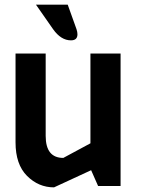

<svg xmlns="http://www.w3.org/2000/svg" viewBox="-20 -802 613 828"><path d="M500 0H403L373 -68L213 6Q146 6 96.5 -43.5Q47 -93 47 -188V-571H177V-216Q177 -121 253 -121L370 -184V-571H500ZM209 -676 135 -782H272L310 -676Q314 -664 314 -654Q314 -628 286 -628Q243 -628 209 -676Z"/></svg>

Font: Viga
Style: Regular
Weight: 400
Designer: Oscar Yáñez
Foundry: Fontstage
Version: Version 1.001